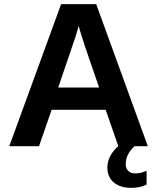

<svg xmlns="http://www.w3.org/2000/svg" viewBox="-20 -708 762 930"><path d="M696 0H553L492 -176H230L169 0H25L276 -688H446ZM371 -548 361 -582 358 -571 346 -531 262 -284H460L392 -482ZM616 202Q562 202 531 175.5Q500 149 500 104Q500 68 521.5 35Q543 2 578 -16H652Q589 28 589 87Q589 108 601.5 120Q614 132 635 132Q663 132 690 119V186Q659 202 616 202Z"/></svg>

Font: Libra Sans
Style: Bold
Weight: 700
Foundry: Context Ltd
Version: Version 1.000